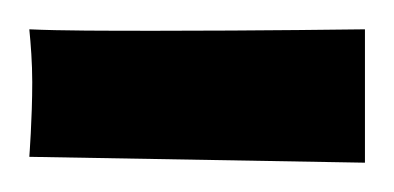

<svg xmlns="http://www.w3.org/2000/svg" viewBox="-20 -859 269 131"><path d="M229 -839C229 -839 155 -838 87 -838C53 -838 21 -838 0 -839C1 -829 2 -816 2 -803C2 -778 0 -752 0 -752L229 -748V-839Z"/></svg>

Font: Rum Raisin
Style: Regular
Weight: 400
Designer: Astigmatic (AOETI)
Foundry: Astigmatic (AOETI)
Version: Version 1.000